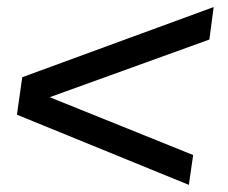

<svg xmlns="http://www.w3.org/2000/svg" viewBox="-20 -523 640 539"><path d="M579.8 -503.2 567.8 -412 77.2 -234.8 78.2 -266.8 522.2 -87.8 510.2 -4 27.5 -201 42.5 -306.2Z"/></svg>

Font: Chivo Mono Medium
Style: Italic
Weight: 500
Italic angle: -8.05°
Monospace: yes
Designer: Hector Gatti
Foundry: Omnibus-Type
Version: Version 1.008